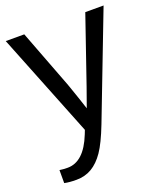

<svg xmlns="http://www.w3.org/2000/svg" viewBox="-136 -617 773 914"><g transform="rotate(-20 250.0 -160.0)"><path d="M93.3 207.5C122.2 207.5 148.2 200.8 171.1 187.3C194.1 173.7 215 153.2 233.9 125.7C252.8 98.2 273.1 56.3 294.9 0L498 -528.3H405.3L289.6 -191.9L255.4 -95.7C254.4 -99.9 247.7 -120.1 235.4 -156.2L213.4 -220L207.5 -236.3L96.2 -528.3H2.4L211.9 -2.4L203.6 18.6C171.7 99 128.4 139.2 73.7 139.2C58.8 139.2 45.1 138.2 32.7 136.2V202.1C49 205.7 69.2 207.5 93.3 207.5Z"/></g></svg>

Font: Arimo
Style: Regular
Weight: 400
Designer: Steve Matteson
Foundry: Monotype Imaging Inc.
Version: Version 1.32